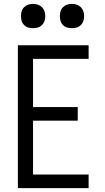

<svg xmlns="http://www.w3.org/2000/svg" viewBox="-20 -968 540 988"><path d="M72 0V-735H436V-665H150V-417H380V-347H150V-70H436V0ZM350 -823Q337 -823 325 -826.5Q313 -830 304 -839Q295 -848 291.5 -860Q288 -872 288 -885Q288 -898 291.5 -910Q295 -922 304 -931Q313 -940 325 -944Q337 -948 350 -948Q363 -948 375 -944Q387 -940 396 -931Q405 -922 409 -910Q413 -898 413 -885Q413 -872 409 -860Q405 -848 396 -839Q387 -830 375 -826.5Q363 -823 350 -823ZM150 -823Q137 -823 125 -826.5Q113 -830 104 -839Q95 -848 91.5 -860Q88 -872 88 -885Q88 -898 91.5 -910Q95 -922 104 -931Q113 -940 125 -944Q137 -948 150 -948Q163 -948 175 -944Q187 -940 196 -931Q205 -922 209 -910Q213 -898 213 -885Q213 -872 209 -860Q205 -848 196 -839Q187 -830 175 -826.5Q163 -823 150 -823Z"/></svg>

Font: Iosevka www.saffi
Style: Regular
Weight: 400
Monospace: yes
Designer: Belleve Invis
Foundry: Belleve Invis
Version: Version 22.0.2; ttfautohint (v1.8.3)